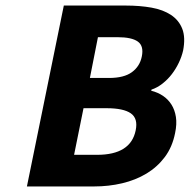

<svg xmlns="http://www.w3.org/2000/svg" viewBox="-20 -672 684 692"><path d="M77 0 210 -652H433Q484 -652 526 -644.5Q568 -637 596.5 -618Q625 -599 637 -568Q649 -537 640 -490Q635 -468 624.5 -446Q614 -424 599.5 -405Q585 -386 566 -371Q547 -356 526 -349L525 -345Q549 -339 567.5 -326.5Q586 -314 598 -295Q610 -276 614 -250.5Q618 -225 611 -192Q601 -142 574 -106Q547 -70 508 -46.5Q469 -23 420.5 -11.5Q372 0 319 0ZM304 -391H373Q427 -391 455.5 -412Q484 -433 491 -468Q499 -506 477 -522Q455 -538 403 -538H333ZM247 -114H330Q451 -114 469 -202Q478 -245 451.5 -263.5Q425 -282 364 -282H281Z"/></svg>

Font: mr_Source Sans Pro
Style: Bold Italic
Weight: 700
Italic angle: -11°
Designer: Paul D. Hunt
Foundry: Adobe Systems Incorporated
Version: Version 1.036;July 10, 2024;FontCreator 11.5.0.2430 64-bit